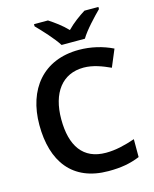

<svg xmlns="http://www.w3.org/2000/svg" viewBox="-136 -1029 908 1129"><g transform="rotate(-15 317.5 -464.0)"><path d="M307 -778H449C475 -823 537 -888 574 -925V-938H489C454 -916 412 -886 377 -850C343 -886 302 -915 267 -938H182V-925C219 -887 279 -823 307 -778ZM397 -616C453 -616 508 -595 558 -572L602 -677C541 -707 469 -724 397 -724C179 -724 59 -573 59 -357C59 -135 163 10 383 10C460 10 515 0 574 -24V-133C512 -112 456 -98 396 -98C257 -98 192 -194 192 -356C192 -517 267 -616 397 -616Z"/></g></svg>

Font: Noto Sans Bengali SemiBold
Style: Regular
Weight: 600
Designer: Jelle Bosma - Monotype Design Team
Foundry: Monotype Imaging Inc.
Version: Version 2.003